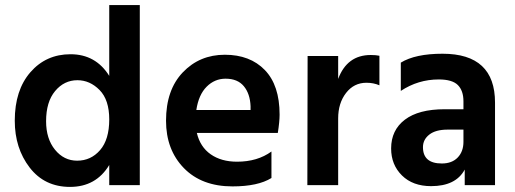

<svg xmlns="http://www.w3.org/2000/svg" viewBox="-20 -727 2023 754"><path d="M161 -251Q161 -182 196 -139Q231 -96 283 -96Q337 -96 373 -137.5Q409 -179 409 -258Q409 -335 371 -373.5Q333 -412 284 -412Q232 -412 196.5 -369.5Q161 -327 161 -251ZM529 0H409V-79Q357 7 255 7Q155 7 96.5 -69Q38 -145 38 -253Q38 -373 99.5 -443.5Q161 -514 257 -514Q356 -514 409 -429V-707H529Z M1046 -28Q993 5 893 5Q772 5 702 -67Q632 -139 632 -253Q632 -374 698 -443Q764 -512 863 -512Q962 -512 1020 -452Q1078 -392 1078 -277Q1078 -249 1071 -205H753Q766 -150 807.5 -121Q849 -92 911 -92Q991 -92 1046 -132ZM866 -418Q823 -418 791.5 -386.5Q760 -355 751 -295H964V-310Q962 -359 937.5 -388.5Q913 -418 866 -418Z M1308 0H1187L1188 -507H1308V-417Q1343 -511 1436 -511Q1457 -511 1470 -508V-392Q1447 -402 1419 -402Q1370 -402 1339 -362Q1308 -322 1308 -262Z M1715 -85Q1755 -85 1777.5 -108.5Q1800 -132 1800 -170V-218H1738Q1691 -218 1666 -198.5Q1641 -179 1641 -149Q1641 -85 1715 -85ZM1805 -61Q1770 4 1673 4Q1601 4 1558.5 -38Q1516 -80 1516 -144Q1516 -216 1570 -257Q1624 -298 1726 -298H1800V-329Q1800 -371 1778 -393Q1756 -415 1703 -415Q1622 -415 1554 -370V-481Q1611 -516 1718 -516Q1924 -516 1924 -324V0H1805Z"/></svg>

Font: Hind Vadodara SemiBold
Style: Regular
Weight: 600
Designer: Hitesh Malaviya
Foundry: Indian Type Foundry
Version: Version 1.001;PS 1.0;hotconv 1.0.86;makeotf.lib2.5.63406; tt